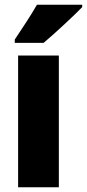

<svg xmlns="http://www.w3.org/2000/svg" viewBox="-20 -852 365 806"><path d="M325 -822V-832H135C110 -788 74 -734 42 -686V-672H163C214 -715 291 -787 325 -822ZM227 -66V-619H56V-66Z"/></svg>

Font: Noto Sans Malayalam UI Condensed Black
Style: Regular
Weight: 900
Width: 3
Designer: Jelle Bosma - Monotype Design Team
Foundry: Monotype Imaging Inc.
Version: Version 2.104